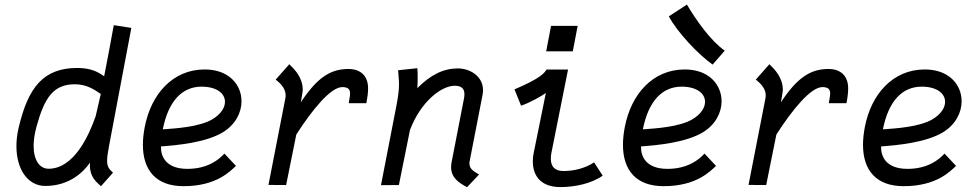

<svg xmlns="http://www.w3.org/2000/svg" viewBox="-20 -798 4181 828"><path d="M137.2 -251C171.9 -377.9 210.4 -434.6 303.7 -434.6C354.5 -434.6 390.1 -409.7 414.6 -392.6L392.6 -296.9C364.3 -215.8 299.8 -70.3 189.5 -70.3C151.4 -70.3 125 -106.4 125 -168.9C125 -192.9 128.9 -220.2 137.2 -251ZM546.4 -677.7 470.7 -689.5C469.7 -679.7 431.6 -480.5 429.2 -469.2C405.8 -485.4 375 -504.9 313.5 -504.9C166.5 -504.9 101.1 -420.9 60.1 -246.1C53.7 -218.8 50.8 -192.4 50.8 -167.5C50.8 -68.4 99.6 3.9 175.3 3.9C278.8 3.9 339.8 -55.7 368.2 -96.7C367.7 -92.3 367.7 -88.4 367.7 -84.5C367.7 -34.2 395.5 -13.2 415.5 4.9L467.3 -53.2C450.2 -69.3 441.9 -79.1 441.9 -104.5C441.9 -120.1 444.8 -141.6 451.2 -173.8Z M682.1 -240.2C706.1 -362.8 766.1 -424.3 849.1 -424.3C915.5 -424.3 950.2 -394.5 950.2 -358.9C950.2 -333.5 932.6 -305.7 896 -283.7C840.3 -250.5 738.3 -244.1 682.1 -240.2ZM862.8 -498.5C724.6 -498.5 631.8 -391.6 604.5 -252C599.1 -224.1 596.2 -197.8 596.2 -173.8C596.2 -64.5 652.3 4.9 771.5 4.9C914.6 4.9 973.1 -60.5 997.6 -82.5L947.8 -135.7C923.8 -109.4 875.5 -69.8 788.1 -69.8C693.4 -69.8 674.3 -126 674.3 -161.1V-166.5C744.6 -171.9 867.2 -182.6 941.9 -228C995.1 -260.7 1021.5 -312 1021.5 -361.3C1021.5 -432.1 967.8 -498.5 862.8 -498.5Z M1277.3 -356.9C1278.8 -365.2 1285.6 -402.3 1285.6 -410.2C1285.6 -464.4 1249.5 -500 1227.5 -521L1168.9 -454.6C1199.2 -431.6 1211.9 -409.2 1211.9 -386.2C1211.9 -381.8 1211.4 -377.4 1210.4 -373L1137.7 -0.5L1213.9 0L1257.8 -217.8C1327.6 -326.7 1406.7 -422.4 1456.1 -422.4C1482.4 -422.4 1489.7 -411.6 1489.7 -395C1489.7 -383.3 1486.3 -369.1 1483.9 -353H1560.1C1560.1 -354 1560.5 -355 1560.5 -356C1564.9 -378.4 1567.4 -398.9 1567.4 -417C1567.4 -469.7 1536.1 -500.5 1482.9 -500.5C1407.2 -500.5 1349.6 -466.3 1277.3 -356.9Z M1779.8 -418C1780.8 -433.6 1781.2 -449.2 1781.2 -462.9C1781.2 -480.5 1780.8 -495.1 1779.8 -503.9L1696.8 -495.1C1698.2 -471.7 1700.7 -455.6 1700.7 -434.1C1700.7 -413.1 1698.2 -387.2 1689.9 -344.2L1623 0.5L1700.2 0L1748 -237.3C1794.9 -361.3 1884.3 -428.2 1940.9 -428.2C1970.2 -428.2 1982.9 -415.5 1982.9 -391.6C1982.9 -386.2 1982.4 -379.9 1981 -373.5L1927.7 -99.6C1926.3 -91.8 1925.3 -84.5 1925.3 -77.6C1925.3 -30.3 1960 -9.3 1994.1 9.3L2045.9 -45.4C2024.4 -58.6 2004.4 -68.4 2004.4 -92.8C2004.4 -96.2 2004.4 -99.1 2005.4 -103L2061 -388.7C2062.5 -396 2063 -402.8 2063 -409.2C2063 -469.2 2007.3 -502.9 1954.6 -502.9C1892.1 -502.9 1837.4 -475.6 1779.8 -418Z M2356.4 -686.5 2335.4 -576.7H2450.2L2471.2 -686.5ZM2429.7 -498H2336.9C2328.1 -483.9 2312 -460.4 2198.7 -412.6L2227.1 -342.3C2263.2 -354 2316.9 -384.3 2334 -397L2281.2 -136.7C2278.8 -125.5 2277.8 -114.3 2277.8 -102.1C2277.8 -48.3 2304.2 8.8 2397.5 8.8C2458 8.8 2530.3 -5.9 2579.1 -40.5L2542 -97.7C2503.4 -72.3 2455.6 -60.5 2410.2 -60.5C2373.5 -60.5 2355.5 -78.6 2355.5 -113.3C2355.5 -121.1 2356 -129.4 2357.9 -138.7Z M3105.5 -579.6C3044.9 -621.6 2981.4 -711.9 2942.4 -778.3L2864.3 -727.5C2900.4 -659.2 2992.7 -561.5 3053.2 -519.5ZM2752.4 -240.2C2776.4 -362.8 2836.4 -424.3 2919.4 -424.3C2985.8 -424.3 3020.5 -394.5 3020.5 -358.9C3020.5 -333.5 3002.9 -305.7 2966.3 -283.7C2910.6 -250.5 2808.6 -244.1 2752.4 -240.2ZM2933.1 -498.5C2794.9 -498.5 2702.1 -391.6 2674.8 -252C2669.4 -224.1 2666.5 -197.8 2666.5 -173.8C2666.5 -64.5 2722.7 4.9 2841.8 4.9C2984.9 4.9 3043.5 -60.5 3067.9 -82.5L3018.1 -135.7C2994.1 -109.4 2945.8 -69.8 2858.4 -69.8C2763.7 -69.8 2744.6 -126 2744.6 -161.1V-166.5C2814.9 -171.9 2937.5 -182.6 3012.2 -228C3065.4 -260.7 3091.8 -312 3091.8 -361.3C3091.8 -432.1 3038.1 -498.5 2933.1 -498.5Z M3347.7 -356.9C3349.1 -365.2 3356 -402.3 3356 -410.2C3356 -464.4 3319.8 -500 3297.9 -521L3239.3 -454.6C3269.5 -431.6 3282.2 -409.2 3282.2 -386.2C3282.2 -381.8 3281.7 -377.4 3280.8 -373L3208 -0.5L3284.2 0L3328.1 -217.8C3397.9 -326.7 3477.1 -422.4 3526.4 -422.4C3552.7 -422.4 3560.1 -411.6 3560.1 -395C3560.1 -383.3 3556.6 -369.1 3554.2 -353H3630.4C3630.4 -354 3630.9 -355 3630.9 -356C3635.3 -378.4 3637.7 -398.9 3637.7 -417C3637.7 -469.7 3606.4 -500.5 3553.2 -500.5C3477.5 -500.5 3419.9 -466.3 3347.7 -356.9Z M3787.6 -240.2C3811.5 -362.8 3871.6 -424.3 3954.6 -424.3C4021 -424.3 4055.7 -394.5 4055.7 -358.9C4055.7 -333.5 4038.1 -305.7 4001.5 -283.7C3945.8 -250.5 3843.8 -244.1 3787.6 -240.2ZM3968.3 -498.5C3830.1 -498.5 3737.3 -391.6 3710 -252C3704.6 -224.1 3701.7 -197.8 3701.7 -173.8C3701.7 -64.5 3757.8 4.9 3877 4.9C4020 4.9 4078.6 -60.5 4103 -82.5L4053.2 -135.7C4029.3 -109.4 3981 -69.8 3893.6 -69.8C3798.8 -69.8 3779.8 -126 3779.8 -161.1V-166.5C3850.1 -171.9 3972.7 -182.6 4047.4 -228C4100.6 -260.7 4127 -312 4127 -361.3C4127 -432.1 4073.2 -498.5 3968.3 -498.5Z"/></svg>

Font: Fantasque Sans Mono
Style: RegItalic
Weight: 400
Italic angle: -11°
Monospace: yes
Designer: Jany Belluz
Version: Version 1.6.3